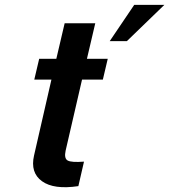

<svg xmlns="http://www.w3.org/2000/svg" viewBox="-20 -760 691 784"><path d="M120 -435 140 -520H210L244 -665H369L335 -520H420L400 -435H315L248 -145Q241 -113 256.5 -104.5Q272 -96 323 -100L300 0Q200 15 151.5 -20Q103 -55 119 -125L190 -435ZM528 -740H651L498 -592H428Z"/></svg>

Font: Miedinger
Style: Bold-Italic
Weight: 700
Italic angle: -13°
Version: Version 001.000